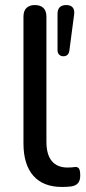

<svg xmlns="http://www.w3.org/2000/svg" viewBox="-20 -732 341 761"><path d="M226 9Q151 9 112 -35.5Q73 -80 73 -164V-666Q73 -689 85 -700.5Q97 -712 118 -712Q140 -712 152 -700.5Q164 -689 164 -666V-171Q164 -119 185.5 -93.5Q207 -68 247 -68Q256 -68 263 -68.5Q270 -69 277 -70Q288 -71 293 -64Q298 -57 298 -36Q298 -17 289.5 -6.5Q281 4 262 7Q253 8 244 8.5Q235 9 226 9ZM231 -509Q221 -509 214.5 -515.5Q208 -522 208 -533V-677Q208 -712 243 -712Q260 -712 268 -702.5Q276 -693 274 -676L255 -532Q252 -509 231 -509Z"/></svg>

Font: Nunito Medium
Style: Regular
Weight: 500
Designer: Vernon Adams
Foundry: Vernon Adams
Version: Version 3.601